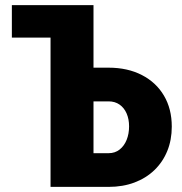

<svg xmlns="http://www.w3.org/2000/svg" viewBox="-20 -731 712 751"><path d="M26.4 -584V-710.9H249.5V-584ZM283.7 -466.3H404.8Q479 -466.3 534.9 -437.5Q590.8 -408.7 621.3 -356.9Q651.9 -305.2 651.9 -235.8Q651.9 -183.6 634.3 -140.4Q616.7 -97.2 584 -65.7Q551.3 -34.2 505.9 -17.1Q460.4 0 404.8 0H177.7V-710.9H345.7V-131.8H404.8Q429.7 -131.8 447.8 -146Q465.8 -160.2 475.3 -183.8Q484.9 -207.5 484.9 -236.8Q484.9 -265.1 475.3 -287.1Q465.8 -309.1 447.8 -321.8Q429.7 -334.5 404.8 -334.5H283.7Z"/></svg>

Font: Roboto Condensed Black
Style: Regular
Weight: 900
Designer: Christian Robertson
Foundry: Google
Version: Version 3.008; 2023